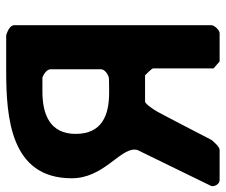

<svg xmlns="http://www.w3.org/2000/svg" viewBox="-76 -672 747 636"><g transform="rotate(-90 298.0 -353.5)"><path d="M390 -220V-20L413 0H507C516 0 533 -17 533 -27V-680C533 -696 509 -704 500 -707H383C227 -707 26 -693 26 -490C26 -386 121 -333 121 -282C121 -280 120 -274 120 -273L0 -27V-23C0 -13 8 0 20 0H120C131 0 151 -24 153 -27C167 -54 232 -180 247 -207C250 -213 272 -247 280 -247H367C369 -245 390 -225 390 -220ZM173 -477C173 -563 239 -587 313 -587H360C370 -583 387 -573 387 -560V-393C387 -380 370 -370 360 -367C353 -366 318 -366 310 -366C234 -366 173 -390 173 -477Z"/></g></svg>

Font: Asimov Print
Style: C
Weight: 500
Designer: Google
Version: Version 2.000980: 2014